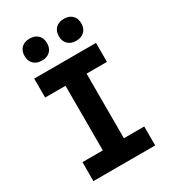

<svg xmlns="http://www.w3.org/2000/svg" viewBox="-227 -1071 1053 1184"><g transform="rotate(-30 300.0 -479.0)"><path d="M422 -802Q385 -802 363.5 -823Q342 -844 342 -880Q342 -916 363.5 -937Q385 -958 422 -958Q459 -958 480.5 -937Q502 -916 502 -880Q502 -844 480.5 -823Q459 -802 422 -802ZM178 -802Q141 -802 119.5 -823Q98 -844 98 -880Q98 -916 119.5 -937Q141 -958 178 -958Q215 -958 236.5 -937Q258 -916 258 -880Q258 -844 236.5 -823Q215 -802 178 -802ZM80 0V-135H225V-595H80V-730H520V-595H375V-135H520V0Z"/></g></svg>

Font: JetBrains Mono NL ExtraBold
Style: Regular
Weight: 800
Designer: Philipp Nurullin, Konstantin Bulenkov
Foundry: JetBrains
Version: Version 2.304; ttfautohint (v1.8.4.7-5d5b)